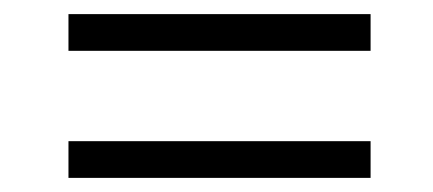

<svg xmlns="http://www.w3.org/2000/svg" viewBox="-20 -366 613 272"><path d="M77 -294V-346H505V-294ZM77 -114V-166H505V-114Z"/></svg>

Font: Ysabeau Office
Style: Italic
Weight: 400
Italic angle: -12°
Designer: Christian Thalmann (Catharsis Fonts)
Version: Version 2.001;gftools[0.9.30]; featfreeze: tnum,lnum,ss02